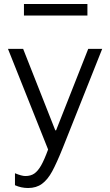

<svg xmlns="http://www.w3.org/2000/svg" viewBox="-20 -756 552 962"><path d="M257 -103H261L422 -511H492L295 -16Q264 61 241.5 102.5Q219 144 190.5 165Q162 186 121 186Q86 186 55 172V112Q89 126 107 126Q134 126 152 113.5Q170 101 186 73Q202 45 221 -7L20 -511H96ZM418 -736V-678H100V-736Z"/></svg>

Font: Chivo Light
Style: Regular
Weight: 300
Designer: Hector Gatti
Foundry: Omnibus-Type
Version: Version 1.007